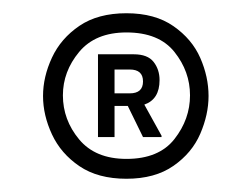

<svg xmlns="http://www.w3.org/2000/svg" viewBox="-20 -720 380 290"><path d="M45 -575Q45 -604 58.5 -633Q72 -662 100 -681Q128 -700 171 -700Q214 -700 242 -680.5Q270 -661 282.5 -632.5Q295 -604 295 -575Q295 -547 282.5 -518Q270 -489 242 -469.5Q214 -450 171 -450Q128 -450 100 -469Q72 -488 58.5 -517Q45 -546 45 -575ZM75 -576Q75 -539 99.5 -509.5Q124 -480 171 -480Q220 -480 243.5 -510Q267 -540 267 -576Q267 -612 243.5 -641.5Q220 -671 171 -671Q124 -671 99.5 -641.5Q75 -612 75 -576ZM128 -513V-638H182Q203 -638 212 -626.5Q221 -615 221 -599Q221 -570 198 -562L224 -515V-513H196L173 -560H153V-513ZM176 -579Q196 -579 196 -597Q196 -615 176 -615H153V-579Z"/></svg>

Font: Lopes Sans
Style: Regular
Weight: 400
Designer: Gabriel Lam, Diego Maldonado
Foundry: TypeRant, Foresti Design
Version: Version 4.000